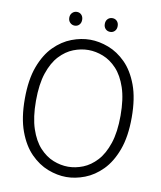

<svg xmlns="http://www.w3.org/2000/svg" viewBox="-100 -1008 922 1102"><g transform="rotate(10 361.5 -457.0)"><path d="M361.5 15Q309 15 254.2 -6Q199.5 -27 153.2 -73.8Q107 -120.5 78.5 -197.5Q50 -274.5 50 -386Q50 -498 78.5 -574.5Q107 -651 153.2 -697.2Q199.5 -743.5 254.2 -764.2Q309 -785 361.5 -785Q414 -785 468.8 -764.2Q523.5 -743.5 569.8 -697.2Q616 -651 644.5 -574.5Q673 -498 673 -386Q673 -274.5 644.5 -197.5Q616 -120.5 569.8 -73.8Q523.5 -27 468.8 -6Q414 15 361.5 15ZM361.5 -45Q404.5 -45 448 -62.2Q491.5 -79.5 527.8 -118.8Q564 -158 586 -223.8Q608 -289.5 608 -386Q608 -483 586 -548.2Q564 -613.5 527.8 -652.2Q491.5 -691 448 -708Q404.5 -725 361.5 -725Q318.5 -725 275 -708Q231.5 -691 195.2 -652.2Q159 -613.5 137 -548.2Q115 -483 115 -386Q115 -289.5 137 -223.8Q159 -158 195.2 -118.8Q231.5 -79.5 275 -62.2Q318.5 -45 361.5 -45ZM258.5 -849Q243 -849 231.8 -860Q220.5 -871 220.5 -889Q220.5 -907 231.8 -918Q243 -929 258.5 -929Q274.5 -929 285 -918Q295.5 -907 295.5 -889Q295.5 -871 285 -860Q274.5 -849 258.5 -849ZM465.5 -849Q449 -849 438.2 -860Q427.5 -871 427.5 -889Q427.5 -907 438.2 -918Q449 -929 465.5 -929Q481.5 -929 492 -918Q502.5 -907 502.5 -889Q502.5 -871 492 -860Q481.5 -849 465.5 -849Z"/></g></svg>

Font: Junction Light
Style: Regular
Weight: 300
Designer: Caroline Hadilaksono
Foundry: Caroline Hadilaksono, Tyler Finck, The League of Moveable Type
Version: Version 2.000; ttfautohint (v1.8.3)